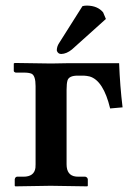

<svg xmlns="http://www.w3.org/2000/svg" viewBox="-20 -659 477 680"><path d="M272 -637.2Q278.3 -639.2 288.1 -639.2Q325.7 -638.7 345.2 -615.2L355 -591.8L234.9 -483.9Q215.8 -468.3 196.8 -467.8Q186 -467.8 181.6 -478.5Q181.2 -481 181.2 -481.9Q181.6 -494.6 189 -505.9ZM106 -77.1V-354Q106 -391.1 91.8 -397.9Q82.5 -401.9 64.9 -401.9H35.2Q30.3 -403.3 28.8 -407.2V-434.1L32.2 -436L161.1 -434.1L216.8 -435.1H401.9Q404.8 -355.5 414.1 -278.8L370.1 -274.9Q346.2 -374 297.4 -388.2Q287.1 -390.6 276.9 -391.1H254.9Q224.6 -391.1 219.2 -374.5Q215.8 -363.8 215.8 -340.8V-77.1Q215.8 -37.6 248.5 -33.7Q253.9 -33.2 258.8 -33.2H282.2Q290 -31.2 291 -23.9V-1L289.1 1Q288.1 1 159.2 -1L34.2 1L32.2 -1V-23.9Q33.7 -32.2 40 -33.2H63Q101.1 -33.2 105.5 -64.5Q106 -70.8 106 -77.1Z"/></svg>

Font: Linux Libertine O
Style: Bold
Weight: 700
Designer: Philipp H. Poll
Foundry: Philipp H. Poll
Version: Version 5.0.0